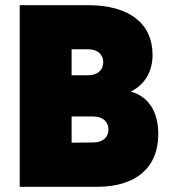

<svg xmlns="http://www.w3.org/2000/svg" viewBox="-20 -720 661 740"><path d="M56 0H354C504 0 590 -74 590 -203C590 -289 553 -348 484 -367C539 -394 568 -446 568 -508C568 -631 476 -700 320 -700H56ZM340 -171 256 -170V-271H340C377 -271 398 -250 398 -221C398 -192 377 -171 340 -171ZM320 -430H256V-530H320C357 -530 378 -509 378 -480C378 -451 357 -430 320 -430Z"/></svg>

Font: Finlandica Black
Style: Regular
Weight: 900
Designer: Niklas Ekholm, Juho Hiilivirta, Jaakko Suomalainen
Foundry: Helsinki Type Studio
Version: Version 2.000;Glyphs 3.2 (3202)